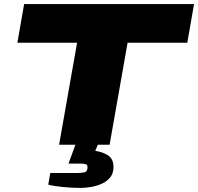

<svg xmlns="http://www.w3.org/2000/svg" viewBox="-20 -708 969 939"><path d="M269 0 357 -499H65L98 -688H929L896 -499H604L516 0ZM375 211Q332 211 286.5 206.5Q241 202 216 195L226 138H360Q380 138 394 134.5Q408 131 408 109Q408 98 399 95Q390 92 370 92H315L363 -39H474L446 30Q479 34 507 51Q535 68 535 109Q535 140 518.5 160Q502 180 477 191Q452 202 424.5 206.5Q397 211 375 211Z"/></svg>

Font: Archivo Expanded Black
Style: Italic
Weight: 900
Width: 7
Italic angle: -10°
Designer: Hector Gatti
Foundry: Omnibus-Type
Version: Version 2.001